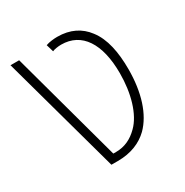

<svg xmlns="http://www.w3.org/2000/svg" viewBox="-134 -662 741 770"><g transform="rotate(-30 236.5 -276.5)"><path d="M165 0H195C256 0 303 -20 337 -53C388 -104 416 -190 416 -298C416 -376 403 -444 367 -490C337 -530 293 -553 233 -553C219 -553 196 -551 180 -545L190 -511C198 -515 217 -518 231 -518C326 -518 378 -438 378 -301C378 -209 354 -124 309 -80C280 -51 247 -35 207 -35H194L54 -548H14Z"/></g></svg>

Font: Noto Sans Thai SemCond ExtLt
Style: Regular
Weight: 200
Width: 4
Designer: Monotype Design Team
Foundry: Monotype Imaging Inc.
Version: Version 2.002